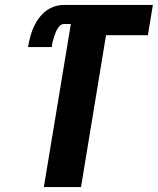

<svg xmlns="http://www.w3.org/2000/svg" viewBox="-20 -755 637 775"><path d="M157 0H307L408 -613H577L597 -735H238Q214 -735 191 -725.5Q168 -716 150.5 -697.5Q133 -679 121.5 -657Q110 -635 103.5 -611.5Q97 -588 93 -565H189Q190 -576 192.5 -586.5Q195 -597 198.5 -607.5Q202 -618 206.5 -628.5Q211 -639 219 -648.5Q227 -658 238 -658H266Z"/></svg>

Font: Iosevka Sparkle Heavy Oblique
Style: Regular
Weight: 900
Italic angle: -9°
Designer: Belleve Invis
Foundry: Belleve Invis
Version: Version 4.5.0; ttfautohint (v1.8.3)